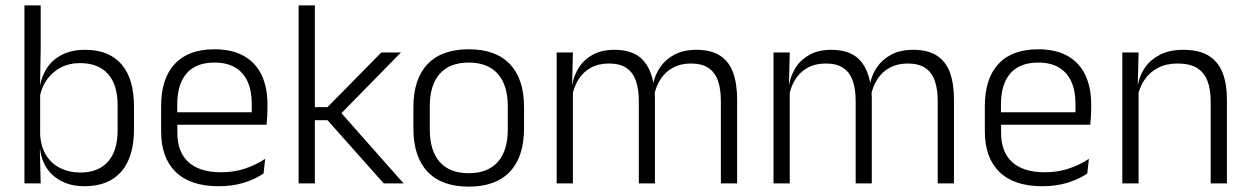

<svg xmlns="http://www.w3.org/2000/svg" viewBox="-20 -683 4654 715"><path d="M294.5 10.5Q248 10.5 212.8 -6.5Q177.5 -23.5 156 -54.2Q134.5 -85 129.5 -126.5H109.5L129.5 -183Q132 -136 152.2 -104.2Q172.5 -72.5 205.5 -56.5Q238.5 -40.5 279 -40.5Q346 -40.5 382 -80.8Q418 -121 418 -198.5V-290.5Q418 -367.5 382 -407.8Q346 -448 277.5 -448Q238 -448 206.8 -431.8Q175.5 -415.5 155.2 -387.2Q135 -359 128 -322L112 -366.5H129.5Q136.5 -403 156.8 -432.5Q177 -462 212.2 -479.8Q247.5 -497.5 297.5 -497.5Q386 -497.5 432.5 -443.5Q479 -389.5 479 -286.5V-202Q479 -98.5 431.8 -44Q384.5 10.5 294.5 10.5ZM71 0V-663H131.5V-500.5L129 -361L129.5 -347.5V-142L128.5 -122L131.5 0Z M794.5 10.5Q689 10.5 634.5 -42.5Q580 -95.5 580 -193.5V-288.5Q580 -390.5 630.8 -445Q681.5 -499.5 778.5 -499.5Q843.5 -499.5 887.5 -475Q931.5 -450.5 953.8 -404.5Q976 -358.5 976 -294V-276.5Q976 -262 975 -247.5Q974 -233 972.5 -218.5H916.5Q917.5 -240.5 917.5 -260.2Q917.5 -280 917.5 -296.5Q917.5 -345.5 901.8 -379.8Q886 -414 855.2 -432Q824.5 -450 778.5 -450Q710 -450 675 -409.8Q640 -369.5 640 -293.5V-246L640.5 -238V-187.5Q640.5 -154 650.2 -127Q660 -100 680.2 -80.8Q700.5 -61.5 731.2 -51.5Q762 -41.5 803 -41.5Q850.5 -41.5 891.2 -54.8Q932 -68 967.5 -91.5L961.5 -37Q930.5 -15.5 888 -2.5Q845.5 10.5 794.5 10.5ZM611.5 -218.5V-265H959V-218.5Z M1409 0 1199.5 -235.5H1144.5V-284H1199.5L1400 -487.5H1473L1243.5 -253.5V-270.5L1483 0ZM1092 0V-663H1152.5V0Z M1725.5 12Q1624.5 12 1572 -43.8Q1519.5 -99.5 1519.5 -204.5V-284Q1519.5 -388.5 1572 -444Q1624.5 -499.5 1725.5 -499.5Q1826.5 -499.5 1879 -444Q1931.5 -388.5 1931.5 -284V-204.5Q1931.5 -99.5 1879 -43.8Q1826.5 12 1725.5 12ZM1725.5 -38Q1796.5 -38 1833.8 -80Q1871 -122 1871 -201V-287.5Q1871 -366 1833.8 -408Q1796.5 -450 1725.5 -450Q1654.5 -450 1617.5 -408Q1580.5 -366 1580.5 -287.5V-201Q1580.5 -122 1617.5 -80Q1654.5 -38 1725.5 -38Z M2664.5 0V-307Q2664.5 -350.5 2653.8 -381.8Q2643 -413 2618.5 -429.8Q2594 -446.5 2552.5 -446.5Q2514.5 -446.5 2485.8 -430.8Q2457 -415 2439.5 -387.5Q2422 -360 2415.5 -325.5L2404 -371H2412.5Q2419 -404.5 2438.8 -433.2Q2458.5 -462 2492 -479.8Q2525.5 -497.5 2573.5 -497.5Q2628 -497.5 2661.5 -475.8Q2695 -454 2710 -412.8Q2725 -371.5 2725 -313.5V0ZM2053 0V-487.5H2113.5L2110.5 -366.5L2113.5 -363.5V0ZM2359 0V-307Q2359 -350 2348.2 -381.5Q2337.5 -413 2313 -429.8Q2288.5 -446.5 2247.5 -446.5Q2208.5 -446.5 2179.8 -430.5Q2151 -414.5 2133.8 -386.5Q2116.5 -358.5 2110 -322.5L2096.5 -367.5H2111Q2117.5 -403.5 2136.5 -432.8Q2155.5 -462 2188.5 -479.8Q2221.5 -497.5 2268 -497.5Q2335.5 -497.5 2370.8 -463Q2406 -428.5 2415.5 -360.5Q2417.5 -350 2418.2 -338.8Q2419 -327.5 2419 -316V0Z M3472 0V-307Q3472 -350.5 3461.2 -381.8Q3450.5 -413 3426 -429.8Q3401.5 -446.5 3360 -446.5Q3322 -446.5 3293.2 -430.8Q3264.5 -415 3247 -387.5Q3229.5 -360 3223 -325.5L3211.5 -371H3220Q3226.5 -404.5 3246.2 -433.2Q3266 -462 3299.5 -479.8Q3333 -497.5 3381 -497.5Q3435.5 -497.5 3469 -475.8Q3502.5 -454 3517.5 -412.8Q3532.5 -371.5 3532.5 -313.5V0ZM2860.5 0V-487.5H2921L2918 -366.5L2921 -363.5V0ZM3166.5 0V-307Q3166.5 -350 3155.8 -381.5Q3145 -413 3120.5 -429.8Q3096 -446.5 3055 -446.5Q3016 -446.5 2987.2 -430.5Q2958.5 -414.5 2941.2 -386.5Q2924 -358.5 2917.5 -322.5L2904 -367.5H2918.5Q2925 -403.5 2944 -432.8Q2963 -462 2996 -479.8Q3029 -497.5 3075.5 -497.5Q3143 -497.5 3178.2 -463Q3213.5 -428.5 3223 -360.5Q3225 -350 3225.8 -338.8Q3226.5 -327.5 3226.5 -316V0Z M3862 10.5Q3756.5 10.5 3702 -42.5Q3647.5 -95.5 3647.5 -193.5V-288.5Q3647.5 -390.5 3698.2 -445Q3749 -499.5 3846 -499.5Q3911 -499.5 3955 -475Q3999 -450.5 4021.2 -404.5Q4043.5 -358.5 4043.5 -294V-276.5Q4043.5 -262 4042.5 -247.5Q4041.5 -233 4040 -218.5H3984Q3985 -240.5 3985 -260.2Q3985 -280 3985 -296.5Q3985 -345.5 3969.2 -379.8Q3953.5 -414 3922.8 -432Q3892 -450 3846 -450Q3777.5 -450 3742.5 -409.8Q3707.5 -369.5 3707.5 -293.5V-246L3708 -238V-187.5Q3708 -154 3717.8 -127Q3727.5 -100 3747.8 -80.8Q3768 -61.5 3798.8 -51.5Q3829.5 -41.5 3870.5 -41.5Q3918 -41.5 3958.8 -54.8Q3999.5 -68 4035 -91.5L4029 -37Q3998 -15.5 3955.5 -2.5Q3913 10.5 3862 10.5ZM3679 -218.5V-265H4026.5V-218.5Z M4488.5 0V-306Q4488.5 -349.5 4476.8 -381Q4465 -412.5 4438 -429.5Q4411 -446.5 4365.5 -446.5Q4323.5 -446.5 4292.5 -430.5Q4261.5 -414.5 4242.5 -386.5Q4223.5 -358.5 4216.5 -322.5L4204 -367.5H4217.5Q4224 -403.5 4244.8 -432.8Q4265.5 -462 4300.8 -479.8Q4336 -497.5 4386.5 -497.5Q4445.5 -497.5 4481 -475.5Q4516.5 -453.5 4532.8 -412.2Q4549 -371 4549 -312V0ZM4159.5 0V-487.5H4220L4217 -367L4220 -364V0Z"/></svg>

Font: Anek Telugu Medium Light
Style: Regular
Weight: 300
Version: Version 1.003